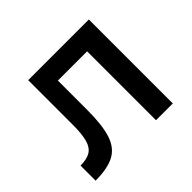

<svg xmlns="http://www.w3.org/2000/svg" viewBox="-126 -678 837 837"><g transform="rotate(-45 293.0 -259.0)"><path d="M30.8 0V-92.8Q69.8 -92.8 92 -106.2Q114.3 -119.6 123.5 -151.9Q132.8 -184.1 132.8 -241.2V-517.6H223.1V-244.6Q223.1 -150.4 205.8 -97.2Q188.5 -43.9 146.5 -22Q104.5 0 30.8 0ZM403.3 0V-517.6H506.8V0ZM158.2 -424.8V-517.6H488.8V-424.8Z"/></g></svg>

Font: Cascadia Mono
Style: Regular
Weight: 400
Monospace: yes
Designer: Aaron Bell
Foundry: Saja Typeworks
Version: Version 2404.023